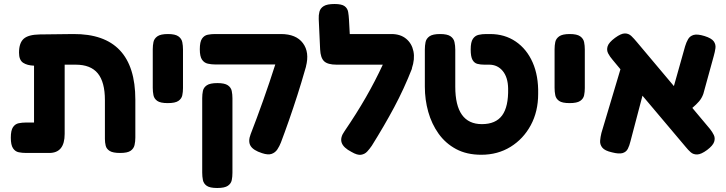

<svg xmlns="http://www.w3.org/2000/svg" viewBox="-20 -755 3625 959"><path d="M111 9Q91 9 73.5 5.5Q56 2 45 -14.5Q34 -31 34 -67Q34 -104 45 -120Q56 -136 73.5 -139.5Q91 -143 110 -143H150V-427Q116 -428 95.5 -441.5Q75 -455 75 -492Q75 -540 98 -561Q121 -582 178 -583L346 -585Q656 -587 656 -257V-68Q656 -48 652 -30.5Q648 -13 632.5 -2Q617 9 580 9Q544 9 528 -1Q512 -11 508 -27Q504 -43 504 -61V-255Q504 -345 468.5 -388.5Q433 -432 358 -432H303V-86Q303 9 226 9Z M818 -240Q781 -240 765.5 -251Q750 -262 746.5 -279.5Q743 -297 743 -316V-509Q743 -528 746.5 -545Q750 -562 766 -573.5Q782 -585 819 -585Q855 -585 871 -573.5Q887 -562 890.5 -544.5Q894 -527 894 -508V-315Q894 -296 890.5 -279Q887 -262 871 -251Q855 -240 818 -240Z M1289 10Q1245 -4 1231.5 -26.5Q1218 -49 1232 -85Q1262 -162 1294.5 -253.5Q1327 -345 1355 -433H1055Q1036 -433 1018 -437Q1000 -441 989 -457Q978 -473 978 -509Q978 -546 989 -562Q1000 -578 1017.5 -581.5Q1035 -585 1054 -585H1383Q1459 -585 1493 -539.5Q1527 -494 1508 -422H1509L1508 -421Q1506 -412 1503 -404Q1486 -344 1465.5 -280Q1445 -216 1423.5 -154.5Q1402 -93 1383 -43Q1376 -25 1365.5 -9Q1355 7 1337 13.5Q1319 20 1289 10ZM1065 184Q1028 184 1012.5 173Q997 162 993.5 144.5Q990 127 990 107V-265Q990 -284 993.5 -301Q997 -318 1013 -329Q1029 -340 1066 -340Q1102 -340 1118 -329Q1134 -318 1137.5 -300.5Q1141 -283 1141 -264V108Q1141 128 1137.5 145Q1134 162 1118 173Q1102 184 1065 184Z M1736 4Q1695 -17 1686.5 -42.5Q1678 -68 1701 -100Q1761 -188 1807.5 -269Q1854 -350 1892 -432H1661Q1617 -432 1599 -449Q1581 -466 1579 -508L1572 -660Q1571 -679 1575.5 -696.5Q1580 -714 1597 -724.5Q1614 -735 1651 -735Q1687 -735 1701.5 -724Q1716 -713 1719 -695Q1722 -677 1723 -658L1727 -585H1935Q1980 -585 2008.5 -561.5Q2037 -538 2045 -499Q2053 -460 2037 -413H2038Q1998 -311 1948.5 -218.5Q1899 -126 1837 -27Q1826 -11 1814 2Q1802 15 1783.5 18Q1765 21 1736 4Z M2384 18Q2311 18 2258 -10.5Q2205 -39 2170.5 -87.5Q2136 -136 2119 -196.5Q2102 -257 2102 -322V-508Q2102 -527 2105.5 -544.5Q2109 -562 2125 -573.5Q2141 -585 2178 -585Q2214 -585 2230 -574Q2246 -563 2250 -545Q2254 -527 2254 -507V-322Q2254 -135 2387 -135Q2456 -135 2488 -178.5Q2520 -222 2518 -313Q2517 -369 2491 -400.5Q2465 -432 2423 -432H2399Q2380 -432 2364.5 -436Q2349 -440 2340 -456Q2331 -472 2331 -508Q2331 -545 2342 -561Q2353 -577 2370.5 -581Q2388 -585 2408 -585H2428Q2501 -585 2556 -547.5Q2611 -510 2640.5 -443Q2670 -376 2668 -286Q2668 -198 2631 -129.5Q2594 -61 2530 -21.5Q2466 18 2384 18Z M2825 -240Q2788 -240 2772.5 -251Q2757 -262 2753.5 -279.5Q2750 -297 2750 -316V-509Q2750 -528 2753.5 -545Q2757 -562 2773 -573.5Q2789 -585 2826 -585Q2862 -585 2878 -573.5Q2894 -562 2897.5 -544.5Q2901 -527 2901 -508V-315Q2901 -296 2897.5 -279Q2894 -262 2878 -251Q2862 -240 2825 -240Z M3037 6Q3001 -2 2988.5 -17.5Q2976 -33 2977.5 -52Q2979 -71 2984 -91L3079 -409L3040 -456Q3026 -472 3017.5 -488.5Q3009 -505 3015 -524Q3021 -543 3052 -566Q3082 -588 3101 -588Q3120 -588 3133.5 -575Q3147 -562 3161 -545L3346 -325L3402 -524Q3408 -544 3417 -559.5Q3426 -575 3444.5 -580.5Q3463 -586 3499 -575Q3534 -564 3545 -548.5Q3556 -533 3553.5 -514.5Q3551 -496 3545 -475L3493 -286Q3485 -264 3471.5 -248.5Q3458 -233 3438 -216L3526 -111Q3538 -96 3545.5 -80.5Q3553 -65 3547 -46.5Q3541 -28 3512 -6Q3482 16 3462.5 16.5Q3443 17 3430 5.5Q3417 -6 3405 -21L3189 -277L3129 -49Q3124 -28 3116 -12Q3108 4 3090 9.5Q3072 15 3037 6Z"/></svg>

Font: Fredoka SemiBold
Style: Regular
Weight: 600
Designer: Ben Nathan
Foundry: Milena B. Brandão, Ben Nathan
Version: Version 2.001